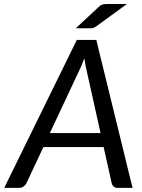

<svg xmlns="http://www.w3.org/2000/svg" viewBox="-52 -910 690 930"><path d="M590 0H518Q505.5 0 498.5 -6.2Q491.5 -12.5 489 -22.5L450 -197.5H158L76 -22.5Q71.5 -13.5 62.2 -6.8Q53 0 41.5 0H-31.5L320 -716.5H414.5ZM189.5 -265.5H435L369 -562Q366 -575 362.5 -591.5Q359 -608 356.5 -627Q349.5 -608 342.2 -591.2Q335 -574.5 328.5 -561.5ZM562.5 -890.5 418.5 -785.5Q410 -779.5 403.8 -776.2Q397.5 -773 387.5 -773H315L424 -874.5Q429 -879 433.2 -882.2Q437.5 -885.5 442 -887.2Q446.5 -889 452 -889.8Q457.5 -890.5 465.5 -890.5Z"/></svg>

Font: Lato TR
Style: Italic
Weight: 400
Italic angle: -12°
Designer: Lukasz Dziedzic
Foundry: tyPoland Lukasz Dziedzic
Version: Version 1.104 2013